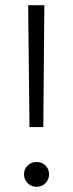

<svg xmlns="http://www.w3.org/2000/svg" viewBox="-20 -705 280 736"><path d="M146 -218H93L88 -685H150ZM168 -37Q168 -17 154.5 -3Q141 11 120 11Q100 11 86 -3Q72 -17 72 -37Q72 -57 86 -70.5Q100 -84 120 -84Q141 -84 154.5 -70.5Q168 -57 168 -37Z"/></svg>

Font: Fira Sans Light
Style: Regular
Weight: 300
Designer: bBox Type GmbH & Carrois Corporate GbR & Edenspiekermann AG
Foundry: bBox Type GmbH & Carrois Corporate GbR & Edenspiekermann AG
Version: Version 4.301